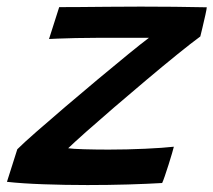

<svg xmlns="http://www.w3.org/2000/svg" viewBox="-54 -542 629 566"><path d="M424 -2.5Q382.5 0 324 1.8Q265.5 3.5 204 3.5Q137.5 3.5 74.2 1.2Q11 -1 -33.5 -6L-3 -102Q15.5 -120.5 53.8 -154Q92 -187.5 139.5 -228Q187 -268.5 235.2 -308.8Q283.5 -349 323.2 -381.5Q363 -414 385 -430.5Q375 -430.5 348.8 -430.5Q322.5 -430.5 290.5 -430.5Q258.5 -430.5 231 -430.5Q200 -430.5 169.2 -429.8Q138.5 -429 116.5 -428.2Q94.5 -427.5 90.5 -427L120.5 -521Q138 -521 176.2 -521.2Q214.5 -521.5 263 -522Q311.5 -522.5 361 -522.5Q408.5 -522.5 460.2 -522Q512 -521.5 555.5 -520.5Q555.5 -516.5 551.5 -498.2Q547.5 -480 542.8 -460.5Q538 -441 536.5 -434.5Q510.5 -415.5 468.5 -381.5Q426.5 -347.5 377.8 -306.5Q329 -265.5 282.2 -225.2Q235.5 -185 199.2 -152.8Q163 -120.5 147 -105Q159 -103 194 -102Q229 -101 266 -101Q319.5 -101 373.8 -103.5Q428 -106 458.5 -109.5Q457.5 -104.5 453 -89.5Q448.5 -74.5 442.8 -56.2Q437 -38 431.8 -22.8Q426.5 -7.5 424 -2.5Z"/></svg>

Font: Grandstander Medium
Style: Italic
Weight: 500
Italic angle: -15°
Designer: Tyler Finck
Foundry: Etcetera Type Co
Version: Version 1.200; ttfautohint (v1.8.3)